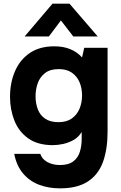

<svg xmlns="http://www.w3.org/2000/svg" viewBox="-20 -789 665 1053"><path d="M309 244Q247 244 195 224.5Q143 205 107 163Q71 121 58 55H201Q208 75 223.5 88.5Q239 102 261.5 109Q284 116 309 116Q356 116 382 96Q408 76 418 43.5Q428 11 428 -28V-65Q410 -36 383 -21Q356 -6 326.5 0.5Q297 7 270 7Q187 7 135 -30Q83 -67 59 -127.5Q35 -188 35 -258Q35 -335 62 -398Q89 -461 143 -498Q197 -535 278 -535Q327 -535 365 -519.5Q403 -504 430 -474L442 -527H570V-67Q570 29 545 98.5Q520 168 462.5 206Q405 244 309 244ZM301 -119Q345 -119 373.5 -139Q402 -159 416 -192.5Q430 -226 430 -265Q430 -306 416 -338.5Q402 -371 374 -390.5Q346 -410 302 -410Q254 -410 226 -387.5Q198 -365 186.5 -331.5Q175 -298 175 -261Q175 -223 187 -190.5Q199 -158 227 -138.5Q255 -119 301 -119ZM115 -589 268 -769H361L516 -589H382L314 -677L248 -589Z"/></svg>

Font: Onest
Style: Bold
Weight: 700
Designer: Dmitri Voloshin, Andrey Kudryavtsev
Foundry: Dmitri Voloshin, Andrey Kudryavtsev
Version: Version 1.000;gftools[0.9.33]